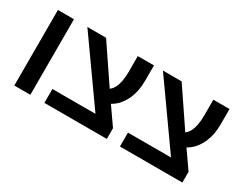

<svg xmlns="http://www.w3.org/2000/svg" viewBox="-77 -957 1641 1316"><g transform="rotate(30 743.5 -299.0)"><path d="M82 0V-598H209V0Z M733 -8 315 -598H463L687 -267L814 -85ZM320 0V-110H782L814 -85V0ZM655 -201 612 -291Q639 -294 658.5 -307.5Q678 -321 690 -344.5Q702 -368 708 -400Q714 -432 714 -472V-598H842V-478Q842 -396 816 -336Q790 -276 747.5 -242Q705 -208 655 -201Z M1331 -8 913 -598H1061L1285 -267L1412 -85ZM918 0V-110H1380L1412 -85V0ZM1253 -201 1210 -291Q1237 -294 1256.5 -307.5Q1276 -321 1288 -344.5Q1300 -368 1306 -400Q1312 -432 1312 -472V-598H1440V-478Q1440 -396 1414 -336Q1388 -276 1345.5 -242Q1303 -208 1253 -201Z"/></g></svg>

Font: Noto Sans Hebrew SemiBold
Style: Regular
Weight: 600
Designer: Monotype Design Team
Foundry: Monotype Imaging Inc.
Version: Version 2.003